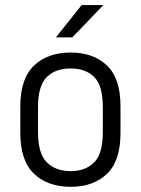

<svg xmlns="http://www.w3.org/2000/svg" viewBox="-20 -717 545 743"><path d="M112.3 -43.9Q58.6 -94.7 58.6 -202.1V-305.7Q58.6 -413.1 112.3 -463.9Q165 -513.7 253.9 -513.7Q340.8 -513.7 393.6 -463.9Q446.3 -414.1 446.3 -305.7V-202.1Q446.3 -93.8 393.6 -43.9Q340.8 5.9 253.9 5.9Q165 5.9 112.3 -43.9ZM344.7 -88.9Q377.9 -122.1 377.9 -206.1V-301.8Q377.9 -385.7 344.7 -418.9Q311.5 -452.1 253.9 -452.1Q194.3 -452.1 161.1 -418.9Q127 -384.8 127 -301.8V-206.1Q127 -123 161.1 -88.9Q195.3 -54.7 253.9 -54.7Q310.5 -54.7 344.7 -88.9ZM295.9 -697.3H379.9L259.8 -572.3H196.3Z"/></svg>

Font: DINish
Style: Regular
Weight: 400
Designer: Bert Driehuis
Foundry: Playbeing
Version: Version 3.008; git-95204e4c-release